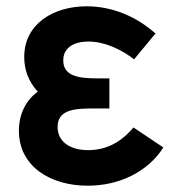

<svg xmlns="http://www.w3.org/2000/svg" viewBox="-20 -575 560 610"><path d="M258.5 15C361.5 15 450.5 -30.5 499 -106.5L404 -170C365.5 -124 318.5 -98 260.5 -98C200 -98 163 -126.5 163 -171.5C163 -230 222.5 -230.5 287.5 -230.5H327.5V-326H288C227 -326 181 -334.5 181 -383C181 -426 218 -443 261 -443C313 -443 366 -417.5 406 -386.5L474 -468.5C414.5 -521.5 338.5 -555 255 -555C151 -555 57 -500 57 -394C57 -353 70 -317 100 -283.5C61.5 -256.5 40 -211 40 -159.5C40 -46.5 140 15 258.5 15Z"/></svg>

Font: Eudonet
Style: Bold
Weight: 700
Designer: Mikhail Sharanda
Foundry: Mikhail Sharanda
Version: Version 4.503;Glyphs 3.1.2 (3151)